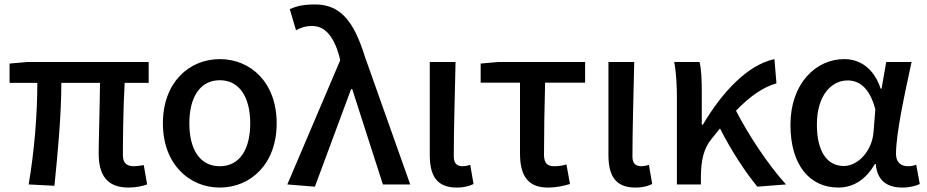

<svg xmlns="http://www.w3.org/2000/svg" viewBox="-20 -830 4171 864"><path d="M558 14C594 14 622 7 642 0L627 -87C608 -84 594 -82 584 -82C550 -82 533 -95 533 -134C533 -178 534 -341 541 -457H649V-551H103L23 -544V-457H148C148 -317 135 -153 109 0L225 6C240 -144 256 -310 256 -457H430C429 -345 424 -190 424 -140C424 -44 460 14 558 14Z M969 14C1108 14 1225 -92 1225 -275C1225 -459 1108 -564 969 -564C831 -564 713 -459 713 -275C713 -92 831 14 969 14ZM969 -82C880 -82 832 -157 832 -275C832 -392 880 -469 969 -469C1058 -469 1106 -392 1106 -275C1106 -157 1058 -82 969 -82Z M1397 10 1560 -429H1565L1703 0H1826L1622 -575C1573 -733 1513 -810 1398 -810C1344 -810 1314 -802 1284 -789L1312 -694C1333 -705 1353 -713 1385 -713C1442 -713 1481 -667 1506 -580L1511 -559L1273 0Z M2035 14C2071 14 2092 7 2111 -2L2096 -88C2084 -84 2072 -82 2063 -82C2037 -82 2022 -93 2022 -126C2022 -246 2027 -408 2030 -551H1914V-133C1914 -41 1944 14 2035 14Z M2445 14C2484 14 2519 6 2545 -2L2529 -90C2509 -84 2492 -82 2473 -82C2444 -82 2428 -95 2428 -134C2428 -230 2430 -343 2433 -458H2613V-551H2222L2143 -544V-458H2320V-140C2320 -44 2352 14 2445 14Z M2839 14C2875 14 2896 7 2915 -2L2900 -88C2888 -84 2876 -82 2867 -82C2841 -82 2826 -93 2826 -126C2826 -246 2831 -408 2834 -551H2718V-133C2718 -41 2748 14 2839 14Z M3388 10 3517 0C3437 -88 3347 -224 3292 -332C3357 -399 3415 -438 3474 -455L3465 -564C3343 -538 3228 -413 3143 -269H3138V-419C3138 -469 3136 -519 3128 -551H3014C3024 -498 3026 -437 3026 -394V0H3134V-30C3134 -106 3146 -162 3182 -205L3220 -252C3271 -151 3336 -53 3388 10Z M3752 14C3821 14 3876 -22 3917 -92H3921C3927 -18 3971 14 4040 14C4076 14 4102 6 4119 -2L4103 -89C4092 -84 4078 -82 4066 -82C4035 -82 4012 -99 4012 -137C4012 -231 4052 -411 4082 -551H3968L3947 -431H3943C3911 -527 3846 -564 3779 -564C3652 -564 3537 -455 3537 -268C3537 -87 3624 14 3752 14ZM3777 -83C3702 -83 3656 -148 3656 -269C3656 -403 3723 -468 3794 -468C3843 -468 3892 -440 3919 -338L3911 -237C3905 -152 3842 -83 3777 -83Z"/></svg>

Font: Noto Sans CJK TC Medium
Style: Regular
Weight: 500
Designer: Ryoko NISHIZUKA 西塚涼子 (kana, bopomofo & ideographs); Paul D. Hunt (Latin, Greek & Cyrillic); Sandoll Communications 산돌커뮤니
Foundry: Adobe
Version: Version 2.004;hotconv 1.0.118;makeotfexe 2.5.65603